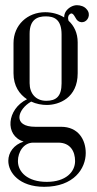

<svg xmlns="http://www.w3.org/2000/svg" viewBox="-20 -546 374 739"><path d="M32 -264C32 -215 55 -183 84 -164C6 -126 -3 -24 71 -1C33 11 12 41 12 73C12 118 54 173 150 173C264 173 310 103 310 43C310 -9 281 -58 215 -58H116C27 -58 47 -125 100 -155C119 -146 141 -142 160 -142C207 -142 279 -169 279 -264V-383C279 -419 265 -447 244 -466C241 -475 241 -484 247 -490C260 -503 267 -482 274 -472C281 -462 292 -459 300 -461C318 -464 332 -491 313 -511C305 -521 290 -526 276 -526C261 -526 244 -517 234 -503C229 -495 227 -488 227 -479C206 -492 180 -499 154 -499C86 -499 32 -450 32 -380ZM94 -416C94 -471 124 -483 156 -483C188 -483 217 -472 217 -413V-225C217 -175 196 -158 158 -158C118 -158 94 -186 94 -226ZM49 74C49 39 71 3 108 3H204C251 3 269 37 269 74C269 115 234 154 160 154C86 154 49 116 49 74Z"/></svg>

Font: Emberly
Style: Regular
Weight: 400
Designer: Rajesh Rajput
Foundry: Rajesh Rajput
Version: Version 1.000